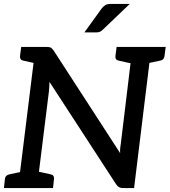

<svg xmlns="http://www.w3.org/2000/svg" viewBox="-20 -958 864 978"><path d="M72 0 161 -719H217Q232 -719 238.5 -715.5Q245 -712 253 -701L592 -178Q591 -192 592.5 -205.5Q594 -219 596 -231L655 -719H751L663 0H607Q595 0 586.5 -4.5Q578 -9 571 -20L232 -541Q232 -528 231 -516Q230 -504 229 -491L168 0ZM0 0 5 -46Q6 -56 12 -62Q18 -68 28 -70L99 -85L101 0ZM148 0 170 -85 238 -70Q248 -68 252 -62Q256 -56 255 -46L250 0ZM189 -719 167 -634 99 -649Q89 -651 85 -657Q81 -663 82 -673L88 -719ZM675 -719 653 -634 585 -649Q575 -651 571 -657Q567 -663 568 -673L574 -719ZM824 -719 818 -673Q817 -663 811.5 -657Q806 -651 795 -649L724 -634L723 -719ZM544 -938H641L506 -809Q497 -800 490 -796.5Q483 -793 470 -793H410L498 -915Q507 -926 516.5 -932Q526 -938 544 -938Z"/></svg>

Font: Aleo Medium
Style: Italic
Weight: 500
Italic angle: -7°
Designer: Alessio Laiso
Foundry: Alessio Laiso
Version: Version 2.001;gftools[0.9.29]